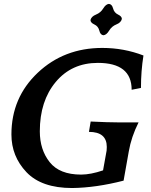

<svg xmlns="http://www.w3.org/2000/svg" viewBox="-20 -947 770 977"><path d="M347.2 9.8Q191.4 9.8 114.7 -70.8Q38.1 -151.4 38.1 -262.7Q38.1 -450.2 171.9 -576.7Q305.7 -703.1 500.5 -703.1Q610.4 -703.1 710 -664.6Q697.3 -585.9 697.3 -499.5L649.9 -490.2Q649.9 -627 478 -627Q344.7 -627 263.7 -530Q182.6 -433.1 182.6 -278.8Q182.6 -185.1 232.9 -121.8Q283.2 -58.6 392.6 -58.6Q441.4 -58.6 504.4 -80.1L522.5 -180.7L523.4 -199.2Q523.4 -275.9 432.6 -275.9L441.4 -328.6Q531.2 -324.2 584 -324.2H685.1Q647.9 -250 635.3 -176.3L608.9 -27.8Q468.8 8.3 347.2 9.8ZM506.3 -767.6Q490.7 -769 485.4 -791.3Q480 -813.5 460.2 -822.5Q440.4 -831.5 440.4 -845.2Q444.8 -863.3 468.5 -872.8Q492.2 -882.3 505.4 -904.1Q518.6 -925.8 534.2 -927.2Q549.8 -925.8 555.4 -904.1Q561 -882.3 580.6 -873Q600.1 -863.8 600.1 -850.6Q595.7 -832 572.3 -822.8Q548.8 -813.5 535.4 -791.3Q522 -769 506.3 -767.6Z"/></svg>

Font: Kelvinch
Style: Bold Italic
Weight: 700
Italic angle: -10°
Designer: Paul James Miller
Foundry: High-Logic / Made with FontCreator
Version: Version 3.30 September 23, 2016